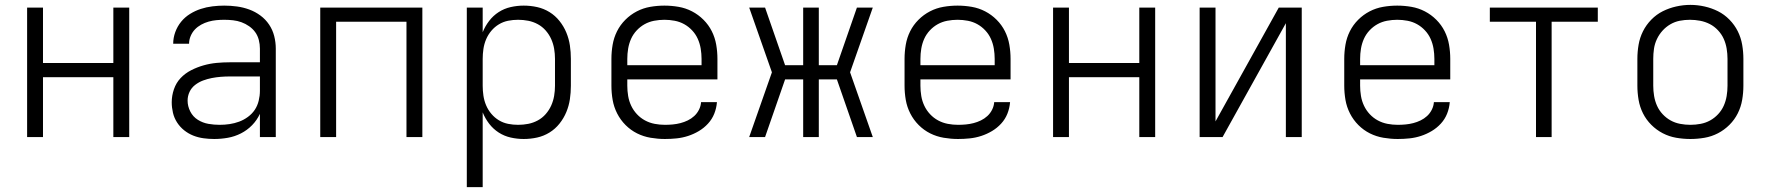

<svg xmlns="http://www.w3.org/2000/svg" viewBox="-20 -561 7240 786"><path d="M91 0V-530H156V-303H444V-530H509V0H444V-245H156V0Z M857 8Q835 8 813 5Q791 2 771 -6Q751 -14 734 -27.5Q717 -41 705 -59.5Q693 -78 688 -99.5Q683 -121 683 -142Q683 -169 692 -195.5Q701 -222 719.5 -241.5Q738 -261 762.5 -273.5Q787 -286 813.5 -293.5Q840 -301 867 -303.5Q894 -306 921 -306H1044V-362Q1044 -380 1039.5 -397.5Q1035 -415 1025 -429Q1015 -443 1000 -453.5Q985 -464 968.5 -470Q952 -476 934 -478Q916 -480 898 -480Q882 -480 866 -478.5Q850 -477 834 -472.5Q818 -468 803.5 -460Q789 -452 778 -440.5Q767 -429 760.5 -413.5Q754 -398 754 -382H689Q689 -382 689 -382Q689 -382 689 -382Q689 -406 697.5 -429.5Q706 -453 721.5 -472Q737 -491 758 -504Q779 -517 802 -524.5Q825 -532 849.5 -535Q874 -538 898 -538Q924 -538 950 -534.5Q976 -531 1000.5 -522Q1025 -513 1046 -497.5Q1067 -482 1081.5 -460.5Q1096 -439 1102.5 -413.5Q1109 -388 1109 -362V0H1044V-95Q1032 -69 1012 -48.5Q992 -28 966.5 -15Q941 -2 913 3Q885 8 857 8ZM879 -50Q900 -50 920 -53Q940 -56 959 -63Q978 -70 995 -82.5Q1012 -95 1023 -111.5Q1034 -128 1039 -148.5Q1044 -169 1044 -189V-248H921Q902 -248 883.5 -246.5Q865 -245 847 -241.5Q829 -238 811.5 -231.5Q794 -225 779 -213.5Q764 -202 756 -185Q748 -168 748 -149Q748 -126 759 -104.5Q770 -83 790 -70.5Q810 -58 833 -54Q856 -50 879 -50Z M1291 0V-530H1709V0H1644V-472H1356V0Z M1891 205V-530H1956V-429Q1966 -454 1982.5 -475.5Q1999 -497 2021.5 -511.5Q2044 -526 2070.5 -532Q2097 -538 2124 -538Q2152 -538 2179 -532Q2206 -526 2229.5 -511.5Q2253 -497 2270.5 -475Q2288 -453 2298.5 -427.5Q2309 -402 2313 -375Q2317 -348 2317 -320V-210Q2317 -182 2313 -155Q2309 -128 2298.5 -102.5Q2288 -77 2270.5 -55Q2253 -33 2229.5 -18.5Q2206 -4 2179 2Q2152 8 2124 8Q2097 8 2070.5 2Q2044 -4 2021.5 -18.5Q1999 -33 1982.5 -54.5Q1966 -76 1956 -101V205ZM2101 -50Q2122 -50 2142.5 -54Q2163 -58 2181.5 -68Q2200 -78 2214 -94Q2228 -110 2236.5 -129Q2245 -148 2248.5 -168.5Q2252 -189 2252 -210V-320Q2252 -341 2248.5 -361.5Q2245 -382 2236.5 -401Q2228 -420 2214 -436Q2200 -452 2181.5 -462Q2163 -472 2142.5 -476Q2122 -480 2101 -480Q2080 -480 2060 -476Q2040 -472 2022.5 -461.5Q2005 -451 1991.5 -435Q1978 -419 1970 -400Q1962 -381 1959 -360.5Q1956 -340 1956 -320V-210Q1956 -190 1959 -169.5Q1962 -149 1970 -130Q1978 -111 1991.5 -95Q2005 -79 2022.5 -68.5Q2040 -58 2060 -54Q2080 -50 2101 -50Z M2702 8Q2673 8 2643.5 3Q2614 -2 2588 -15Q2562 -28 2541 -49Q2520 -70 2506.5 -96.5Q2493 -123 2488 -152Q2483 -181 2483 -210V-320Q2483 -349 2488 -378Q2493 -407 2506 -433Q2519 -459 2540 -480Q2561 -501 2587 -514.5Q2613 -528 2642 -533Q2671 -538 2700 -538Q2729 -538 2758 -533Q2787 -528 2813 -514.5Q2839 -501 2860 -480Q2881 -459 2894 -433Q2907 -407 2912 -378Q2917 -349 2917 -320V-236H2548V-210Q2548 -189 2551.5 -168Q2555 -147 2564 -128Q2573 -109 2587.5 -93.5Q2602 -78 2620.5 -68Q2639 -58 2660 -54Q2681 -50 2702 -50Q2718 -50 2734 -51.5Q2750 -53 2765.5 -57Q2781 -61 2795.5 -68Q2810 -75 2822 -86Q2834 -97 2841.5 -112Q2849 -127 2850 -143H2915Q2913 -118 2904 -95.5Q2895 -73 2878.5 -55Q2862 -37 2841 -24.5Q2820 -12 2797 -4.5Q2774 3 2750 5.5Q2726 8 2702 8ZM2548 -294H2852V-320Q2852 -341 2848.5 -362Q2845 -383 2836.5 -402Q2828 -421 2813.5 -436.5Q2799 -452 2781 -462Q2763 -472 2742 -476Q2721 -480 2700 -480Q2679 -480 2658 -476Q2637 -472 2619 -462Q2601 -452 2586.5 -436.5Q2572 -421 2563.5 -402Q2555 -383 2551.5 -362Q2548 -341 2548 -320Z M3047 0 3140 -265 3047 -530H3112L3194 -294H3268V-530H3332V-294H3406L3488 -530H3553L3460 -265L3553 0H3488L3406 -236H3332V0H3268V-236H3194L3112 0Z M3902 8Q3873 8 3843.5 3Q3814 -2 3788 -15Q3762 -28 3741 -49Q3720 -70 3706.5 -96.5Q3693 -123 3688 -152Q3683 -181 3683 -210V-320Q3683 -349 3688 -378Q3693 -407 3706 -433Q3719 -459 3740 -480Q3761 -501 3787 -514.5Q3813 -528 3842 -533Q3871 -538 3900 -538Q3929 -538 3958 -533Q3987 -528 4013 -514.5Q4039 -501 4060 -480Q4081 -459 4094 -433Q4107 -407 4112 -378Q4117 -349 4117 -320V-236H3748V-210Q3748 -189 3751.5 -168Q3755 -147 3764 -128Q3773 -109 3787.5 -93.5Q3802 -78 3820.5 -68Q3839 -58 3860 -54Q3881 -50 3902 -50Q3918 -50 3934 -51.5Q3950 -53 3965.5 -57Q3981 -61 3995.5 -68Q4010 -75 4022 -86Q4034 -97 4041.5 -112Q4049 -127 4050 -143H4115Q4113 -118 4104 -95.5Q4095 -73 4078.5 -55Q4062 -37 4041 -24.5Q4020 -12 3997 -4.5Q3974 3 3950 5.5Q3926 8 3902 8ZM3748 -294H4052V-320Q4052 -341 4048.5 -362Q4045 -383 4036.5 -402Q4028 -421 4013.5 -436.5Q3999 -452 3981 -462Q3963 -472 3942 -476Q3921 -480 3900 -480Q3879 -480 3858 -476Q3837 -472 3819 -462Q3801 -452 3786.5 -436.5Q3772 -421 3763.5 -402Q3755 -383 3751.5 -362Q3748 -341 3748 -320Z M4291 0V-530H4356V-303H4644V-530H4709V0H4644V-245H4356V0Z M4891 0V-530H4956V-64L5215 -530H5309V0H5244V-466L4985 0Z M5702 8Q5673 8 5643.5 3Q5614 -2 5588 -15Q5562 -28 5541 -49Q5520 -70 5506.5 -96.5Q5493 -123 5488 -152Q5483 -181 5483 -210V-320Q5483 -349 5488 -378Q5493 -407 5506 -433Q5519 -459 5540 -480Q5561 -501 5587 -514.5Q5613 -528 5642 -533Q5671 -538 5700 -538Q5729 -538 5758 -533Q5787 -528 5813 -514.5Q5839 -501 5860 -480Q5881 -459 5894 -433Q5907 -407 5912 -378Q5917 -349 5917 -320V-236H5548V-210Q5548 -189 5551.5 -168Q5555 -147 5564 -128Q5573 -109 5587.5 -93.5Q5602 -78 5620.5 -68Q5639 -58 5660 -54Q5681 -50 5702 -50Q5718 -50 5734 -51.5Q5750 -53 5765.5 -57Q5781 -61 5795.5 -68Q5810 -75 5822 -86Q5834 -97 5841.5 -112Q5849 -127 5850 -143H5915Q5913 -118 5904 -95.5Q5895 -73 5878.5 -55Q5862 -37 5841 -24.5Q5820 -12 5797 -4.5Q5774 3 5750 5.5Q5726 8 5702 8ZM5548 -294H5852V-320Q5852 -341 5848.5 -362Q5845 -383 5836.5 -402Q5828 -421 5813.5 -436.5Q5799 -452 5781 -462Q5763 -472 5742 -476Q5721 -480 5700 -480Q5679 -480 5658 -476Q5637 -472 5619 -462Q5601 -452 5586.5 -436.5Q5572 -421 5563.5 -402Q5555 -383 5551.5 -362Q5548 -341 5548 -320Z M6268 0V-472H6079V-530H6521V-472H6332V0Z M6900 8Q6871 8 6842 3Q6813 -2 6787 -15.5Q6761 -29 6740 -50Q6719 -71 6706 -97Q6693 -123 6688 -152Q6683 -181 6683 -210V-320Q6683 -349 6688 -378Q6693 -407 6706 -433Q6719 -459 6740 -480.5Q6761 -502 6787 -515Q6813 -528 6842 -534.5Q6871 -541 6900 -541Q6929 -541 6958 -534.5Q6987 -528 7013 -515Q7039 -502 7060 -480.5Q7081 -459 7094 -433Q7107 -407 7112 -378Q7117 -349 7117 -320V-210Q7117 -181 7112 -152Q7107 -123 7094 -97Q7081 -71 7060 -50Q7039 -29 7013 -15.5Q6987 -2 6958 3Q6929 8 6900 8ZM6900 -50Q6921 -50 6942 -54Q6963 -58 6981 -68Q6999 -78 7013.5 -93.5Q7028 -109 7036.5 -128Q7045 -147 7048.5 -168Q7052 -189 7052 -210V-320Q7052 -341 7048.5 -362Q7045 -383 7036.5 -402Q7028 -421 7013 -437Q6998 -453 6979.5 -462.5Q6961 -472 6940 -476Q6919 -480 6898 -480Q6877 -480 6856.5 -476Q6836 -472 6818 -461.5Q6800 -451 6786 -435.5Q6772 -420 6763 -401Q6754 -382 6751 -361.5Q6748 -341 6748 -320V-210Q6748 -189 6751.5 -168Q6755 -147 6763.5 -128Q6772 -109 6786.5 -93.5Q6801 -78 6819 -68Q6837 -58 6858 -54Q6879 -50 6900 -50Z"/></svg>

Font: Iosevka Curly Light Extended
Style: Regular
Weight: 300
Width: 7
Monospace: yes
Designer: Belleve Invis
Foundry: Belleve Invis
Version: Version 11.1.0; ttfautohint (v1.8.3)